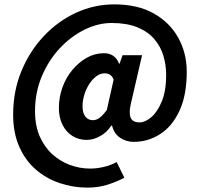

<svg xmlns="http://www.w3.org/2000/svg" viewBox="-20 -686 906 877"><path d="M380 171Q313 171 251.5 150Q190 129 142.5 87.5Q95 46 67.5 -17Q40 -80 40 -162Q40 -269 77.5 -360.5Q115 -452 180 -521Q245 -590 328 -628Q411 -666 502 -666Q608 -666 681.5 -625Q755 -584 794 -514Q833 -444 833 -358Q833 -252 800 -180.5Q767 -109 711.5 -73.5Q656 -38 591 -38Q557 -38 529 -56.5Q501 -75 492 -112H488Q469 -82 438 -64.5Q407 -47 376 -47Q340 -47 311.5 -64.5Q283 -82 266 -115Q249 -148 249 -193Q249 -241 265 -286Q281 -331 310 -366Q339 -401 376 -422Q413 -443 455 -443Q479 -443 496.5 -431.5Q514 -420 524 -395H526L540 -434H629L577 -209Q568 -169 577 -148Q586 -127 617 -127Q644 -127 672 -151.5Q700 -176 719.5 -224Q739 -272 739 -344Q739 -390 726 -432.5Q713 -475 684 -508.5Q655 -542 607 -561.5Q559 -581 490 -581Q428 -581 366 -550.5Q304 -520 253 -465.5Q202 -411 171 -337.5Q140 -264 140 -178Q140 -112 161.5 -63Q183 -14 219 18.5Q255 51 299.5 67.5Q344 84 392 84Q422 84 454 76.5Q486 69 513 54L548 126Q507 147 466 159Q425 171 380 171ZM405 -137Q420 -137 435 -148Q450 -159 468 -184L499 -322Q493 -338 482.5 -344.5Q472 -351 458 -351Q437 -351 418.5 -336.5Q400 -322 386 -299.5Q372 -277 364.5 -251Q357 -225 357 -201Q357 -171 369.5 -154Q382 -137 405 -137Z"/></svg>

Font: Source Sans 3 ExtraLight
Style: Bold Italic
Weight: 700
Italic angle: -11°
Version: Version 3.052;hotconv 1.1.0;makeotfexe 2.6.0